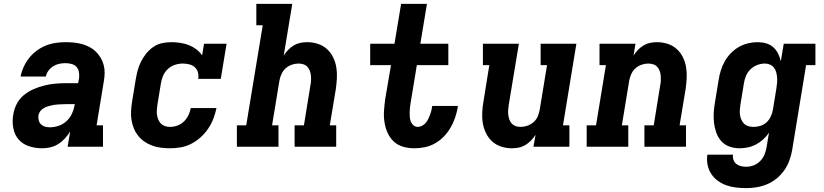

<svg xmlns="http://www.w3.org/2000/svg" viewBox="-20 -755 4240 988"><path d="M197 8Q162 8 129.5 -2.5Q97 -13 76 -37Q55 -61 48.5 -95.5Q42 -130 48 -164Q52 -192 65.5 -219Q79 -246 102 -265Q125 -284 152.5 -296Q180 -308 208 -315Q236 -322 264 -324.5Q292 -327 319 -327H382L387 -353Q389 -369 386 -385Q383 -401 373 -411.5Q363 -422 347.5 -426Q332 -430 316 -430Q300 -430 284 -426.5Q268 -423 253.5 -414Q239 -405 229 -391Q219 -377 216 -361H86Q91 -387 102 -411Q113 -435 129.5 -456Q146 -477 168 -493.5Q190 -510 214.5 -520Q239 -530 265 -534Q291 -538 316 -538Q338 -538 359.5 -536Q381 -534 401 -528.5Q421 -523 439.5 -513.5Q458 -504 472.5 -490Q487 -476 497.5 -458.5Q508 -441 513.5 -420.5Q519 -400 518.5 -378.5Q518 -357 514 -335L477 -110H510V0H328L341 -79Q330 -60 314.5 -43Q299 -26 280 -14Q261 -2 239.5 3Q218 8 197 8ZM236 -100Q259 -100 281.5 -107.5Q304 -115 322 -131.5Q340 -148 350 -169.5Q360 -191 364 -214L365 -219H319Q309 -219 299 -218.5Q289 -218 279 -217.5Q269 -217 259.5 -215.5Q250 -214 239.5 -211.5Q229 -209 219.5 -205.5Q210 -202 201 -196Q192 -190 186 -181Q180 -172 178 -162Q176 -149 179 -136.5Q182 -124 190.5 -115.5Q199 -107 211 -103.5Q223 -100 236 -100Z M855 8Q831 8 807.5 5Q784 2 762.5 -6Q741 -14 723 -26.5Q705 -39 691 -56.5Q677 -74 668.5 -95Q660 -116 656.5 -139Q653 -162 654.5 -186Q656 -210 660 -234L678 -344Q682 -368 688 -391Q694 -414 705 -436.5Q716 -459 732 -479Q748 -499 769 -513.5Q790 -528 814 -533Q838 -538 862 -538Q885 -538 908 -534.5Q931 -531 951.5 -523Q972 -515 990 -501.5Q1008 -488 1020 -470L1030 -530H1146L1116 -349H1000Q1003 -366 998.5 -382.5Q994 -399 982 -409.5Q970 -420 953.5 -424Q937 -428 921 -428Q901 -428 880.5 -421.5Q860 -415 844 -400Q828 -385 819.5 -365.5Q811 -346 808 -326L790 -216Q788 -203 787 -189.5Q786 -176 788 -163Q790 -150 795 -138.5Q800 -127 808.5 -118.5Q817 -110 829.5 -106Q842 -102 855 -102Q874 -102 893 -109Q912 -116 926.5 -130Q941 -144 949.5 -162Q958 -180 962 -199H1094Q1088 -171 1078 -144.5Q1068 -118 1051.5 -93.5Q1035 -69 1013 -49Q991 -29 965 -15.5Q939 -2 911 3Q883 8 855 8Z M1199 0V-110H1247L1332 -625H1299V-735H1484L1440 -469Q1450 -485 1463 -498.5Q1476 -512 1492 -521.5Q1508 -531 1525.5 -534.5Q1543 -538 1561 -538Q1589 -538 1615.5 -529.5Q1642 -521 1662 -503Q1682 -485 1694 -460.5Q1706 -436 1710.5 -409Q1715 -382 1713.5 -353Q1712 -324 1708 -296L1677 -110H1710V0H1496V-110H1544L1577 -314Q1580 -327 1580.5 -340Q1581 -353 1580 -365.5Q1579 -378 1574.5 -390Q1570 -402 1562 -411Q1554 -420 1541.5 -424Q1529 -428 1516 -428Q1499 -428 1481.5 -422Q1464 -416 1450.5 -404Q1437 -392 1429 -375Q1421 -358 1418 -341L1380 -110H1413V0Z M2112 8Q2082 8 2054 0Q2026 -8 2006 -27Q1986 -46 1974.5 -71.5Q1963 -97 1958.5 -126Q1954 -155 1956 -184.5Q1958 -214 1962 -244L1992 -420H1885V-530H2010L2044 -735H2177L2143 -530H2287V-420H2125L2093 -226Q2091 -213 2089.5 -201Q2088 -189 2088 -176Q2088 -163 2089 -151Q2090 -139 2094.5 -128Q2099 -117 2108.5 -109.5Q2118 -102 2130 -102Q2141 -102 2151.5 -107.5Q2162 -113 2170 -122Q2178 -131 2183 -141.5Q2188 -152 2192 -162Q2196 -172 2199 -183Q2202 -194 2203 -205Q2204 -206 2204 -207.5Q2204 -209 2204 -210H2336Q2336 -208 2335.5 -205Q2335 -202 2335 -200Q2330 -173 2321 -147Q2312 -121 2297.5 -96.5Q2283 -72 2263 -51.5Q2243 -31 2218 -17Q2193 -3 2166 2.5Q2139 8 2112 8Z M2614 8Q2586 8 2559.5 -0.5Q2533 -9 2513 -27Q2493 -45 2481 -69.5Q2469 -94 2464.5 -121Q2460 -148 2461.5 -177Q2463 -206 2468 -234L2498 -420H2465V-530H2650L2598 -216Q2596 -203 2595 -190Q2594 -177 2595.5 -164.5Q2597 -152 2601 -140Q2605 -128 2613.5 -119Q2622 -110 2634 -106Q2646 -102 2659 -102Q2676 -102 2693.5 -108Q2711 -114 2725 -126Q2739 -138 2746.5 -155Q2754 -172 2757 -189L2795 -420H2762V-530H2946L2877 -110H2910V0H2725L2736 -61Q2725 -45 2712 -31.5Q2699 -18 2683 -8.5Q2667 1 2649.5 4.5Q2632 8 2614 8Z M2999 0V-110H3047L3098 -420H3065V-530H3250L3240 -469Q3250 -485 3263 -498.5Q3276 -512 3292 -521.5Q3308 -531 3325.5 -534.5Q3343 -538 3361 -538Q3389 -538 3415.5 -529.5Q3442 -521 3462 -503Q3482 -485 3494 -460.5Q3506 -436 3510.5 -409Q3515 -382 3513.5 -353Q3512 -324 3508 -296L3477 -110H3510V0H3296V-110H3344L3377 -314Q3380 -327 3380.5 -340Q3381 -353 3380 -365.5Q3379 -378 3374.5 -390Q3370 -402 3362 -411Q3354 -420 3341.5 -424Q3329 -428 3316 -428Q3299 -428 3281.5 -422Q3264 -416 3250.5 -404Q3237 -392 3229 -375Q3221 -358 3218 -341L3180 -110H3213V0Z M3820 213Q3794 213 3768 210Q3742 207 3718 198.5Q3694 190 3673.5 175Q3653 160 3639.5 139Q3626 118 3621 92.5Q3616 67 3620 41H3752Q3750 55 3754.5 68Q3759 81 3769.5 89Q3780 97 3793 100Q3806 103 3820 103Q3840 103 3859 95.5Q3878 88 3892.5 73Q3907 58 3914.5 39Q3922 20 3925 1L3937 -72Q3925 -54 3907.5 -38Q3890 -22 3870 -11.5Q3850 -1 3828.5 3.5Q3807 8 3785 8Q3758 8 3733 -1Q3708 -10 3691 -29.5Q3674 -49 3665.5 -73.5Q3657 -98 3654 -124.5Q3651 -151 3653 -179Q3655 -207 3660 -234L3678 -344Q3682 -369 3689.5 -393Q3697 -417 3709.5 -439.5Q3722 -462 3740.5 -481Q3759 -500 3781.5 -513Q3804 -526 3829 -532Q3854 -538 3878 -538Q3901 -538 3922 -532Q3943 -526 3958.5 -512.5Q3974 -499 3983.5 -480Q3993 -461 3998 -440L4013 -530H4176V-420H4128L4056 19Q4051 46 4041.5 72Q4032 98 4015.5 121.5Q3999 145 3976.5 163.5Q3954 182 3927.5 193Q3901 204 3874 208.5Q3847 213 3820 213ZM3858 -102Q3876 -102 3893.5 -107.5Q3911 -113 3924.5 -125.5Q3938 -138 3946 -155Q3954 -172 3957 -189L3975 -299Q3977 -313 3978.5 -327.5Q3980 -342 3979 -355.5Q3978 -369 3974.5 -382.5Q3971 -396 3963 -406.5Q3955 -417 3942.5 -422.5Q3930 -428 3916 -428Q3896 -428 3876.5 -420.5Q3857 -413 3842 -398.5Q3827 -384 3819 -365Q3811 -346 3808 -326L3790 -216Q3788 -203 3787 -189Q3786 -175 3788 -162.5Q3790 -150 3795.5 -138Q3801 -126 3810 -117.5Q3819 -109 3831.5 -105.5Q3844 -102 3858 -102Z"/></svg>

Font: Iosevka Curly Slab XBdExObl
Style: Regular
Weight: 800
Width: 7
Italic angle: -9°
Monospace: yes
Designer: Belleve Invis
Foundry: Belleve Invis
Version: Version 11.1.0; ttfautohint (v1.8.3)